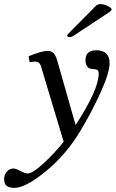

<svg xmlns="http://www.w3.org/2000/svg" viewBox="-128 -673 562 932"><path d="M-108 195Q-108 176 -95 160.5Q-82 145 -63 145Q-50 145 -29 157Q-7 169 7 169Q31 169 86 117.5Q141 66 181 15L74 -341Q70 -359 62.5 -366.5Q55 -374 41 -374Q31 -374 16 -371L11 -400Q74 -426 104 -426Q122 -426 133 -414Q144 -402 153 -368L239 -66Q351 -238 351 -315Q351 -330 344.5 -333.5Q338 -337 315 -339Q302 -340 294.5 -351.5Q287 -363 287 -381Q287 -429 340 -429Q371 -429 387.5 -413Q404 -397 404 -368Q404 -320 360.5 -224.5Q317 -129 263 -39Q193 78 94.5 158.5Q-4 239 -58 239Q-80 239 -94 230.5Q-108 222 -108 195ZM198 -500Q198 -504 207 -513Q216 -522 218 -524L325 -632Q337 -645 343 -649Q349 -653 360 -653Q377 -653 395.5 -643.5Q414 -634 414 -627Q414 -623 404 -615L233 -502Q221 -493 212 -493Q198 -493 198 -500Z"/></svg>

Font: Unna
Style: Italic
Weight: 400
Italic angle: -8.05°
Designer: Jorge de Buen Unna
Foundry: Omnibus-Type
Version: Version 2.008